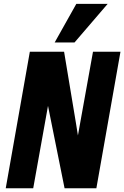

<svg xmlns="http://www.w3.org/2000/svg" viewBox="-20 -1000 660 1020"><path d="M138.5 -725H320.5L383.5 -346L394 -280.5L474 -725H620L492 0H323L235 -437.5L156.5 0H10.5ZM270.5 -774.5 385.5 -979.5H552L376 -774.5Z"/></svg>

Font: JuliaMono ExtraBoldItalic
Style: Regular
Weight: 800
Italic angle: -9°
Monospace: yes
Designer: cormullion
Foundry: corm
Version: Version 0.049; ttfautohint (v1.8.4)